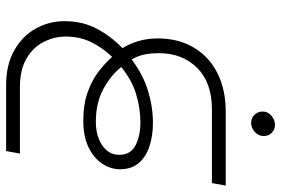

<svg xmlns="http://www.w3.org/2000/svg" viewBox="-162 -734 897 612"><g transform="rotate(90 286.0 -428.5)"><path d="M251 0Q187 0 141 -26Q95 -52 71.5 -94.5Q48 -137 48 -185Q48 -243 71.5 -288Q95 -333 134 -371Q120 -393 111.5 -421.5Q103 -450 103 -484Q103 -549 132 -598Q161 -647 213.5 -673.5Q266 -700 336 -700H572L564 -656H329Q244 -656 197 -609Q150 -562 150 -487Q150 -460 154.5 -439.5Q159 -419 170 -400Q217 -436 269 -452Q321 -468 372 -468Q413 -468 446.5 -457Q480 -446 500 -423Q520 -400 520 -363Q520 -333 502 -306Q484 -279 449.5 -262.5Q415 -246 366 -246Q313 -246 274 -260Q235 -274 207.5 -295.5Q180 -317 162 -338Q133 -308 115 -271.5Q97 -235 97 -190Q97 -154 114 -120Q131 -86 167 -65Q203 -44 258 -44H470L462 0ZM368 -286Q414 -286 444 -306.5Q474 -327 474 -361Q474 -396 444.5 -412Q415 -428 370 -428Q326 -428 281 -414.5Q236 -401 194 -367Q222 -332 266 -309Q310 -286 368 -286ZM373 -781Q357 -781 346.5 -791.5Q336 -802 336 -818Q336 -828 341.5 -836.5Q347 -845 357 -851Q367 -857 378 -857Q393 -857 403.5 -847Q414 -837 414 -822Q414 -809 407.5 -800Q401 -791 391.5 -786Q382 -781 373 -781Z"/></g></svg>

Font: MuseoModerno ExtraLight
Style: Italic
Weight: 250
Italic angle: -9°
Designer: Pablo Cosgaya, Héctor Gatti, Marcela Romero, and the Authors of The MuseoModerno Project.
Foundry: Omnibus-Type Team
Version: Version 1.003